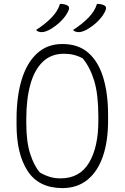

<svg xmlns="http://www.w3.org/2000/svg" viewBox="-20 -946 640 986"><path d="M288 -926Q308 -926 322 -920Q332 -916 334 -909Q336 -902 333 -895Q322 -867 294.5 -839Q267 -811 232 -792Q210 -781 194 -781Q187 -781 179.5 -783Q172 -785 165 -792Q213 -823 245 -856Q277 -889 288 -926ZM478 -926Q498 -926 512 -920Q522 -916 524 -909Q526 -902 523 -895Q512 -867 484.5 -839Q457 -811 422 -792Q400 -781 384 -781Q377 -781 369.5 -783Q362 -785 355 -792Q403 -823 435 -856Q467 -889 478 -926ZM300 -720Q382 -720 433.5 -675Q485 -630 510 -548Q535 -466 535 -355V-325Q535 -221 508.5 -143.5Q482 -66 429.5 -23Q377 20 299 20Q178 19 121.5 -68.5Q65 -156 65 -305V-335Q65 -451 91.5 -537.5Q118 -624 170.5 -672Q223 -720 300 -720ZM115 -312Q115 -217 135.5 -154.5Q156 -92 185 -60Q211 -45 236.5 -37.5Q262 -30 291 -30Q389 -30 437 -110Q485 -190 485 -325V-348Q485 -461 464 -530.5Q443 -600 405 -646Q362 -670 309 -670Q243 -670 200 -629Q157 -588 136 -512.5Q115 -437 115 -335Z"/></svg>

Font: Recursive Mn Csl St Lt
Style: Regular
Weight: 300
Monospace: yes
Version: Version 1.079;hotconv 1.0.112;makeotfexe 2.5.65598; ttfautoh